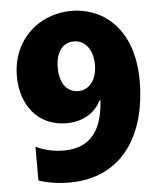

<svg xmlns="http://www.w3.org/2000/svg" viewBox="-53 -785 707 842"><g transform="rotate(-5 300.5 -364.5)"><path d="M218.4 9.9C440.7 9.9 550.8 -152 563.2 -367.2C579.2 -629.6 437.1 -739.3 291.5 -739.3C149.5 -739.3 29.5 -635.3 29.5 -473.7C29.5 -345.9 105.1 -250.4 228.7 -250.4C301.5 -250.4 355.5 -284.1 381 -337.4H385.7C379.3 -253.6 356.5 -132.1 206.3 -132.1C164.8 -132.1 121.1 -141.3 83.8 -159.8V-11C121.8 2.1 170.5 9.9 218.4 9.9ZM291.5 -386.4C243.3 -386.4 211.3 -426.8 211.3 -496.4C211.3 -563.2 241.5 -605.1 291.2 -605.1C341.6 -605.1 375 -561.1 375 -495C375 -429 341.6 -386.4 291.5 -386.4Z"/></g></svg>

Font: TID UI Extra Bold
Style: Regular
Weight: 800
Designer: The TID Project Authors
Foundry: Bakken & Bæck
Version: Version 1.001;hotconv 1.0.109;makeotfexe 2.5.65596